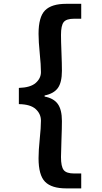

<svg xmlns="http://www.w3.org/2000/svg" viewBox="-20 -826 540 1019"><path d="M411.1 173.8H331.1Q253.9 173.8 219.2 138.7Q184.6 103.5 184.6 13.7Q184.6 -27.3 190.9 -88.4Q197.3 -149.4 197.3 -185.5Q197.3 -221.7 169.4 -247.1Q141.6 -272.5 80.1 -273.4V-359.4Q141.6 -361.3 169.4 -385.7Q197.3 -410.2 197.3 -443.4Q197.3 -480.5 190.9 -543Q184.6 -605.5 184.6 -646.5Q184.6 -736.3 219.2 -771Q253.9 -805.7 331.1 -805.7H411.1V-726.6H373Q332 -726.6 317.9 -708.5Q303.7 -690.4 303.7 -640.6Q303.7 -609.4 306.2 -547.9Q308.6 -486.3 308.6 -450.2Q308.6 -388.7 287.1 -358.9Q265.6 -329.1 216.8 -319.3V-313.5Q264.6 -304.7 286.6 -274.4Q308.6 -244.1 308.6 -183.6Q308.6 -146.5 306.2 -84Q303.7 -21.5 303.7 7.8Q303.7 57.6 317.9 76.2Q332 94.7 373 94.7H411.1Z"/></svg>

Font: Gen Shin Gothic Monospace Bold
Style: Bold
Weight: 700
Designer: [Source Han Sans]
Ryoko NISHIZUKA  (kana & ideographs); Paul D. Hunt (Latin, Greek & Cyrillic); Wenlong ZHANG  (bopomofo
Version: Version 1.002.20150607